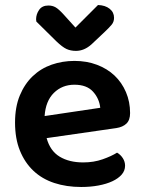

<svg xmlns="http://www.w3.org/2000/svg" viewBox="-20 -731 574 766"><path d="M166 -180Q180 -129 218 -106Q256 -83 312 -83Q354 -83 389.5 -95.5Q425 -108 447 -122Q461 -114 470 -100Q479 -86 479 -70Q479 -50 465.5 -34.5Q452 -19 428.5 -8Q405 3 373 9Q341 15 304 15Q245 15 196.5 -1Q148 -17 113.5 -49.5Q79 -82 59.5 -130Q40 -178 40 -242Q40 -304 59 -350Q78 -396 110.5 -427Q143 -458 186 -473Q229 -488 277 -488Q326 -488 367 -472.5Q408 -457 437 -429.5Q466 -402 482.5 -363.5Q499 -325 499 -280Q499 -252 484.5 -238Q470 -224 444 -220ZM277 -393Q228 -393 195 -360.5Q162 -328 158 -268L380 -301Q376 -338 351 -365.5Q326 -393 277 -393ZM281 -621 371 -711Q400 -710 417.5 -696Q435 -682 435 -660Q435 -644 425.5 -632.5Q416 -621 398 -604L345 -554Q316 -528 283 -528Q262 -528 245.5 -535.5Q229 -543 204 -567L125 -645Q124 -649 124 -654Q124 -674 136 -691.5Q148 -709 173 -709Q189 -709 201.5 -702Q214 -695 234 -673Z"/></svg>

Font: Baloo Chettan 2 SemiBold
Style: Regular
Weight: 600
Designer: Maithili Shingre, Unnati Kotecha and Ek Type
Foundry: Ek Type
Version: Version 1.640;hotconv 1.0.111;makeotfexe 2.5.65597; ttfautoh